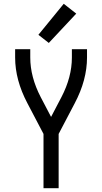

<svg xmlns="http://www.w3.org/2000/svg" viewBox="-20 -995 540 1015"><path d="M210 0V-287L125 -449Q60 -572 60 -691V-735H140V-691Q140 -588 195 -482L250 -377L305 -482Q360 -588 360 -691V-735H440V-691Q440 -572 375 -449L290 -287V0ZM238 -768 183 -811 317 -975 383 -923Z"/></svg>

Font: Iosevka SS08
Style: Regular
Weight: 400
Monospace: yes
Designer: Belleve Invis
Foundry: Belleve Invis
Version: 2.1.0; ttfautohint (v1.8.2)